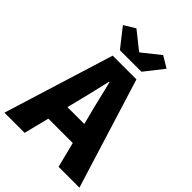

<svg xmlns="http://www.w3.org/2000/svg" viewBox="-282 -1100 1224 1224"><g transform="rotate(45 330.0 -487.5)"><path d="M231 -802H425L525 -929L448 -975L330 -881H325L207 -975L131 -929ZM-8 0H174L217 -171H437L480 0H668L437 -745H223ZM251 -309 267 -372C286 -446 306 -533 324 -611H328C348 -535 367 -446 387 -372L403 -309Z"/></g></svg>

Font: Noto Sans KR Black
Style: Regular
Weight: 900
Designer: Ryoko NISHIZUKA 西塚涼子 (kana, bopomofo & ideographs); Paul D. Hunt (Latin, Greek & Cyrillic); Sandoll Communications 산돌커뮤니
Foundry: Adobe
Version: Version 2.004;hotconv 1.0.118;makeotfexe 2.5.65603